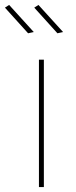

<svg xmlns="http://www.w3.org/2000/svg" viewBox="-48 -759 308 779"><path d="M130 -517V0H110V-517ZM89 -629 66 -624 -28 -728 -11 -739ZM208 -629 185 -624 91 -728 108 -739Z"/></svg>

Font: Montserrat-Arabic Thin
Style: Regular
Weight: 250
Designer: Mohamed Gaber
Foundry: Kief Type Foundry
Version: Version 5.008